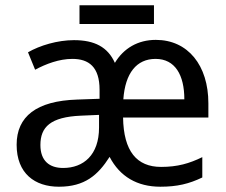

<svg xmlns="http://www.w3.org/2000/svg" viewBox="-20 -697 856 727"><path d="M563 -677H281V-606H563ZM570 -546C502 -546 448 -514 415 -459C388 -519 338 -545 260 -545C198 -545 131 -525 86 -499L113 -433C154 -455 204 -474 254 -474C316 -474 357 -444 357 -357V-323L272 -320C118 -315 43 -256 43 -149C43 -40 112 10 203 10C301 10 351 -34 395 -103C434 -28 500 10 587 10C651 10 696 -1 746 -25V-102C697 -78 652 -65 590 -65C498 -65 448 -124 446 -252H769V-306C769 -449 692 -546 570 -546ZM569 -474C643 -474 678 -413 678 -321H447C454 -420 497 -474 569 -474ZM355 -262V-214C355 -110 296 -61 219 -61C167 -61 133 -88 133 -148C133 -216 171 -254 286 -259Z"/></svg>

Font: Noto Sans Thai
Style: Regular
Weight: 400
Designer: Monotype Design Team
Foundry: Monotype Imaging Inc.
Version: Version 1.901